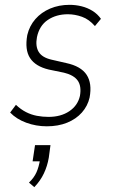

<svg xmlns="http://www.w3.org/2000/svg" viewBox="-20 -515 467 795"><path d="M174 8Q129 8 88.5 -7Q48 -22 22 -49L46 -81Q66 -62 87.5 -51Q109 -40 132.5 -35.5Q156 -31 181 -31Q232 -31 267 -54.5Q302 -78 311 -118Q318 -158 302 -181Q286 -204 245 -214L182 -227Q127 -240 104.5 -274.5Q82 -309 93 -370Q102 -408 126.5 -436Q151 -464 187.5 -479.5Q224 -495 268 -495Q293 -495 317.5 -489Q342 -483 363 -470Q384 -457 398 -437L373 -407Q349 -435 319.5 -445.5Q290 -456 261 -456Q213 -456 178 -432.5Q143 -409 133 -361Q126 -324 140 -300.5Q154 -277 193 -268L254 -254Q315 -241 338.5 -205.5Q362 -170 351 -111Q343 -76 319 -49Q295 -22 258 -7Q221 8 174 8ZM122 260 100 241Q121 221 131 198.5Q141 176 146 145L151 153H115L125 86H189L182 138Q176 173 161.5 203.5Q147 234 122 260Z"/></svg>

Font: Nunito Sans 10pt Condensed ExtraLight
Style: Italic
Weight: 250
Width: 3
Italic angle: -9°
Designer: Vernon Adams
Foundry: Vernon Adams
Version: Version 3.101;gftools[0.9.27]